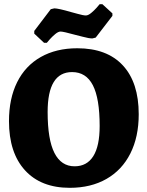

<svg xmlns="http://www.w3.org/2000/svg" viewBox="-20 -887 706 919"><path d="M23 -307Q23 -415 62 -493.5Q101 -572 175 -614Q249 -656 350 -656Q492 -656 568 -574Q644 -492 644 -340Q644 -232 604 -152.5Q564 -73 489.5 -30.5Q415 12 314 12Q176 12 99.5 -72Q23 -156 23 -307ZM457 -284Q457 -416 424.5 -479Q392 -542 325 -542Q208 -542 208 -351Q208 -219 240.5 -155Q273 -91 337 -91Q396 -91 426.5 -139.5Q457 -188 457 -284ZM144 -726V-739L223 -843L240 -847Q259 -847 321 -829Q326 -828 352.5 -820.5Q379 -813 391 -813Q402 -813 416.5 -825Q431 -837 442.5 -850Q454 -863 457 -867H470L518 -823V-811L438 -707L422 -703Q406 -703 376.5 -711Q347 -719 341 -720Q283 -736 270 -736Q259 -736 244.5 -724Q230 -712 218.5 -699Q207 -686 204 -682H191Z"/></svg>

Font: Alegreya ExtraBold
Style: Regular
Weight: 800
Designer: Juan Pablo del Peral
Foundry: Huerta Tipografica
Version: Version 2.007; ttfautohint (v1.6)